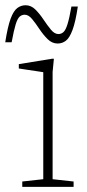

<svg xmlns="http://www.w3.org/2000/svg" viewBox="-40 -730 341 750"><path d="M170.5 -500.5 165.5 -449V-30L247.5 -21V0H47V-21L129 -30V-448Q123.5 -449 106.5 -451.5Q89.5 -454 69.2 -457Q49 -460 33.5 -462.5V-479.5L163 -500.5ZM264 -704.5Q255 -644 243.2 -612.8Q231.5 -581.5 217.2 -570.8Q203 -560 185 -560Q163.5 -560 146.2 -577Q129 -594 114.2 -616.2Q99.5 -638.5 85.5 -655.5Q71.5 -672.5 56.5 -672.5Q45 -672.5 36.5 -664.8Q28 -657 21 -634Q14 -611 5.5 -565H-19.5Q-10 -626 1.5 -657Q13 -688 27.8 -698.8Q42.5 -709.5 60 -709.5Q81.5 -709.5 98.5 -692.5Q115.5 -675.5 130.2 -653.2Q145 -631 159 -614Q173 -597 188 -597Q199.5 -597 208 -604.8Q216.5 -612.5 223.8 -635.8Q231 -659 239 -704.5Z"/></svg>

Font: Newsreader 9pt ExtraLight
Style: Regular
Weight: 250
Designer: Hugues Gentile
Foundry: Production Type
Version: Version 1.003